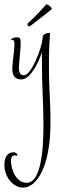

<svg xmlns="http://www.w3.org/2000/svg" viewBox="-44 -365 288 875"><path d="M-24 386C-24 443 17 490 61 490C125 490 186 391 186 195C186 72 179 68 179 -80C179 -161 184 -208 184 -210C184 -211 184 -215 180 -215C169 -215 150 -209 150 -193V-189V-188C145 -142 99 -22 65 -22C51 -22 42 -31 42 -56C42 -72 50 -142 50 -160C50 -181 52 -195 35 -195C17 -195 7 -188 7 -186C7 -184 8 -182 10 -182C10 -182 12 -183 14 -183C19 -183 22 -176 22 -162C22 -143 12 -73 12 -53C12 -20 24 -3 54 -3C92 -3 129 -72 147 -127V-85C147 45 154 89 154 210C154 334 139 468 78 468C31 468 6 411 6 367C6 348 15 343 22 343C27 343 30 345 32 345C34 345 35 344 35 342C35 335 28 329 17 329C-7 329 -24 348 -24 386ZM96 -248C127 -273 162 -298 190 -322C191 -323 192 -323 192 -324C192 -332 175 -345 168 -345C167 -345 167 -345 166 -344C146 -322 116 -288 84 -260C82 -258 81 -256 81 -253C82 -249 85 -245 89 -245C91 -245 94 -246 96 -248Z"/></svg>

Font: Stalemate
Style: Regular
Weight: 400
Designer: Astigmatic (AOETI)
Foundry: Astigmatic (AOETI)
Version: Version 001.000